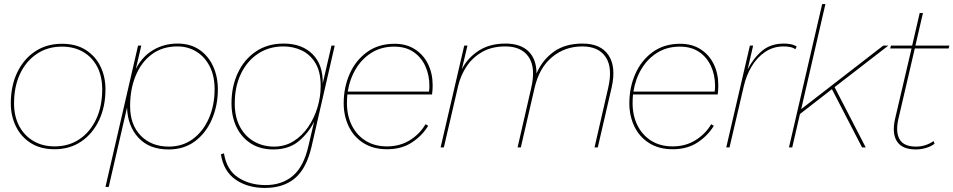

<svg xmlns="http://www.w3.org/2000/svg" viewBox="-20 -724 4683 943"><path d="M248 9Q179 9 131 -21.5Q83 -52 58 -103.5Q33 -155 33 -216Q33 -302 64.5 -368Q96 -434 152.5 -471.5Q209 -509 284 -509Q354 -509 401.5 -478.5Q449 -448 473.5 -397.5Q498 -347 498 -285Q498 -200 466.5 -133.5Q435 -67 379 -29Q323 9 248 9ZM248 -5Q318 -5 370.5 -40.5Q423 -76 452.5 -139Q482 -202 482 -285Q482 -349 457.5 -396Q433 -443 388.5 -469Q344 -495 284 -495Q214 -495 161 -459.5Q108 -424 78.5 -361.5Q49 -299 49 -216Q49 -153 74 -105.5Q99 -58 144 -31.5Q189 -5 248 -5Z M498 194 658 -500H674L647 -385Q677 -445 731 -477.5Q785 -510 852 -510Q915 -510 959 -480Q1003 -450 1026.5 -399Q1050 -348 1050 -285Q1050 -206 1021 -138.5Q992 -71 938 -30.5Q884 10 808 10Q713 10 660 -47.5Q607 -105 604 -196L514 194ZM809 -4Q877 -4 927.5 -41.5Q978 -79 1006 -143Q1034 -207 1034 -286Q1034 -351 1010 -398Q986 -445 944.5 -470.5Q903 -496 851 -496Q778 -496 726 -457.5Q674 -419 646.5 -352.5Q619 -286 619 -203Q619 -111 671.5 -57.5Q724 -4 809 -4Z M1281 199Q1196 199 1137 158Q1078 117 1065 34L1080 29Q1093 111 1150 148Q1207 185 1284 185Q1365 185 1418.5 139.5Q1472 94 1495 -8L1523 -127Q1495 -70 1446.5 -30Q1398 10 1322 10Q1258 10 1212 -19.5Q1166 -49 1141.5 -100Q1117 -151 1117 -217Q1117 -299 1148 -365.5Q1179 -432 1236.5 -471Q1294 -510 1373 -510Q1463 -510 1515 -458Q1567 -406 1565 -314L1608 -500H1624L1510 -3Q1485 104 1428.5 151.5Q1372 199 1281 199ZM1326 -4Q1379 -4 1421 -30Q1463 -56 1493 -99.5Q1523 -143 1539 -195.5Q1555 -248 1555 -302Q1555 -372 1529 -414.5Q1503 -457 1461.5 -476.5Q1420 -496 1372 -496Q1301 -496 1247 -460Q1193 -424 1163 -361Q1133 -298 1133 -216Q1133 -149 1158.5 -101.5Q1184 -54 1228 -29Q1272 -4 1326 -4Z M1881 9Q1813 9 1765 -21.5Q1717 -52 1692.5 -103.5Q1668 -155 1668 -217Q1668 -295 1697.5 -361.5Q1727 -428 1783 -468.5Q1839 -509 1918 -509Q1976 -509 2018 -482Q2060 -455 2082.5 -409Q2105 -363 2105 -305Q2105 -283 2102 -260H1686Q1684 -239 1684 -217Q1684 -156 1708 -108Q1732 -60 1776 -32.5Q1820 -5 1881 -5Q1944 -5 1993 -35.5Q2042 -66 2070 -114L2083 -106Q2053 -57 2002.5 -24Q1952 9 1881 9ZM1916 -495Q1854 -495 1806.5 -466Q1759 -437 1728.5 -387Q1698 -337 1688 -274H2087Q2088 -281 2088.5 -288Q2089 -295 2089 -302Q2089 -355 2069 -399Q2049 -443 2010.5 -469Q1972 -495 1916 -495Z M2144 0 2260 -500H2276L2248 -383Q2275 -438 2329.5 -474Q2384 -510 2463 -510Q2537 -510 2576 -471.5Q2615 -433 2615 -363Q2644 -430 2700 -470Q2756 -510 2841 -510Q2931 -510 2969 -452.5Q3007 -395 2984 -294L2916 0H2900L2967 -292Q2990 -391 2955 -443.5Q2920 -496 2840 -496Q2755 -496 2692 -444Q2629 -392 2606 -294L2538 0H2522L2589 -292Q2612 -391 2577 -443.5Q2542 -496 2462 -496Q2396 -496 2348.5 -469Q2301 -442 2271.5 -397.5Q2242 -353 2230 -301L2160 0Z M3284 9Q3216 9 3168 -21.5Q3120 -52 3095.5 -103.5Q3071 -155 3071 -217Q3071 -295 3100.5 -361.5Q3130 -428 3186 -468.5Q3242 -509 3321 -509Q3379 -509 3421 -482Q3463 -455 3485.5 -409Q3508 -363 3508 -305Q3508 -283 3505 -260H3089Q3087 -239 3087 -217Q3087 -156 3111 -108Q3135 -60 3179 -32.5Q3223 -5 3284 -5Q3347 -5 3396 -35.5Q3445 -66 3473 -114L3486 -106Q3456 -57 3405.5 -24Q3355 9 3284 9ZM3319 -495Q3257 -495 3209.5 -466Q3162 -437 3131.5 -387Q3101 -337 3091 -274H3490Q3491 -281 3491.5 -288Q3492 -295 3492 -302Q3492 -355 3472 -399Q3452 -443 3413.5 -469Q3375 -495 3319 -495Z M3547 0 3663 -500H3679L3652 -383Q3680 -438 3722.5 -474Q3765 -510 3831 -510Q3849 -510 3865.5 -506.5Q3882 -503 3893 -495L3886 -482Q3876 -490 3861 -493Q3846 -496 3829 -496Q3778 -496 3738 -469Q3698 -442 3671.5 -397.5Q3645 -353 3633 -300L3563 0Z M4343 -500 4079 -296 4232 0H4214L4066 -286L3909 -164L3871 0H3855L4018 -704H4034L3915 -188L4318 -500Z M4478 10Q4411 10 4385.5 -29.5Q4360 -69 4376 -140L4457 -486H4352L4356 -500H4460L4497 -660H4513L4476 -500H4643L4639 -486H4473L4392 -138Q4378 -75 4398.5 -39.5Q4419 -4 4479 -4Q4526 -4 4565 -31L4570 -18Q4553 -5 4528.5 2.5Q4504 10 4478 10Z"/></svg>

Font: Prodigy Sans Thin
Style: Italic
Weight: 100
Italic angle: -13°
Designer: Wei Huang
Foundry: Wei Huang
Version: Version 1.003; ttfautohint (v1.8.3)